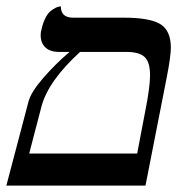

<svg xmlns="http://www.w3.org/2000/svg" viewBox="-34 -579 581 599"><path d="M360.8 -417H215.8Q116.2 -326.2 95.2 -246.1L57.1 -100.1H394L418.9 -231Q434.1 -306.6 434.1 -344.2Q434.1 -385.3 417.2 -401.1Q400.4 -417 360.8 -417ZM419.9 0H-14.2L55.2 -263.2Q63 -292 101.1 -335.9Q139.2 -379.9 183.1 -417H150.9Q122.1 -417 107.4 -431.2Q92.8 -445.3 92.8 -470.2Q92.8 -478.5 96.2 -490.2Q100.6 -509.3 108.2 -523.7Q115.7 -538.1 123.8 -544.4Q131.8 -550.8 139.2 -554.4Q146.5 -558.1 151.4 -558.6L155.8 -559.1Q155.8 -523.9 193.8 -523.9H351.1Q433.6 -523.9 466.3 -503.7Q499 -483.4 499 -430.2Q499 -403.8 486.8 -340.8Z"/></svg>

Font: Common Serif News
Style: Italic
Weight: 450
Italic angle: -12°
Designer: Philipp H. Poll, Khaled Hosny
Foundry: Stefan Peev, Context Ltd.
Version: Version 1.026